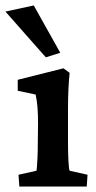

<svg xmlns="http://www.w3.org/2000/svg" viewBox="-53 -681 352 701"><path d="M17.6 0 14.6 -43 80.1 -57.6Q81.1 -61.5 82 -74.2Q83 -86.9 84 -107.9Q85 -128.9 85 -157.2L85.9 -231.4Q85.9 -261.7 84 -287.6Q82 -313.5 77.1 -335.9L11.7 -349.6V-389.6L178.7 -431.6L201.2 -415Q198.2 -384.8 196.8 -354Q195.3 -323.2 195.3 -283.2V-160.2Q195.3 -124 196.8 -94.7Q198.2 -65.4 201.2 -57.6L266.6 -43L263.7 0ZM114.3 -471.7 -33.2 -638.7 70.3 -661.1 167 -488.3Z"/></svg>

Font: Crimson Pro SemiBold
Style: Regular
Weight: 600
Designer: Jacques Le Bailly
Foundry: Baron von Fonthausen
Version: Version 1.003